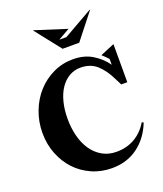

<svg xmlns="http://www.w3.org/2000/svg" viewBox="-172 -1074 1013 1194"><g transform="rotate(-20 334.5 -476.5)"><path d="M361 -710Q438 -710 492.5 -675.5Q547 -641 578 -595V-634Q575 -638 558.5 -654Q542 -670 538 -673L632 -712V-460H592L570 -503Q539 -568 496.5 -606.5Q454 -645 388 -645Q347 -645 313 -625Q279 -605 255 -569.5Q231 -534 218 -483.5Q205 -433 205 -373Q205 -311 219 -257Q233 -203 260.5 -163Q288 -123 329 -99.5Q370 -76 423 -76Q490 -76 543 -106.5Q596 -137 631 -195L642 -190Q606 -97 533.5 -43.5Q461 10 362 10Q290 10 228.5 -17.5Q167 -45 123 -92Q79 -139 53.5 -203.5Q28 -268 28 -342Q28 -418 54 -485.5Q80 -553 125 -602.5Q170 -652 231 -681Q292 -710 361 -710ZM565 -963H569L435 -793H325L191 -963H195L402 -897L325 -853H372Z"/></g></svg>

Font: Redaction
Style: Bold
Weight: 700
Designer: Jeremy Mickel / Forest Young
Foundry: MCKL
Version: Version 2.001; Redaction Bold